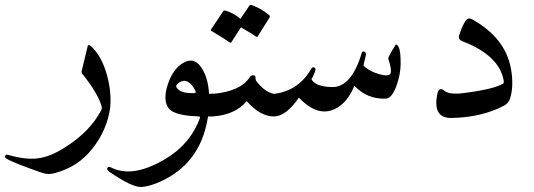

<svg xmlns="http://www.w3.org/2000/svg" viewBox="-103 -464 2129 765"><path d="M246 -279Q247 -283 249 -284Q254 -286 264 -276Q303 -236 322 -169Q342 -100 336 -35Q324 53 266 127Q208 202 114 226Q90 233 66 225Q8 205 -28.5 190.5Q-65 176 -79 167Q-83 164 -83 161Q-83 157 -80 154Q-77 151 -71 153Q-36 163 -7 166.5Q22 170 47 167Q72 164 100.5 152.5Q129 141 161 120Q256 59 300 -24Q304 -30 302 -40Q287 -93 224 -171Q221 -176 222 -179Z M724 11Q693 189 535 260Q515 269 496 274.5Q477 280 460 281Q424 283 332 220Q321 212 325 205Q329 198 339 203Q422 246 548 174Q655 113 694 5Q694 1 691 0Q617 -2 584 -20Q549 -40 558 -98Q559 -105 561 -112.5Q563 -120 566 -129Q587 -191 628 -214Q669 -237 697 -198Q726 -158 730 -90Q734 -90 737.5 -90.5Q741 -91 745 -91Q760 -91 763 -68Q766 -46 760 -23Q754 0 745 0H726Q726 3 724 11ZM676 -101Q656 -143 628 -142Q611 -139 601 -126Q596 -120 603 -112Q619 -91 672 -93Q678 -93 676 -101Z M988 -90Q1006 -85 1007 -79Q1009 -71 1007 -55Q1000 0 988 0Q934 0 880 -61Q834 -6 744 0Q734 0 731 -15L723 -57Q720 -66 727 -78Q733 -88 744 -90Q854 -99 892 -156Q897 -164 906 -164Q915 -164 915 -155Q915 -147 917 -143Q950 -98 988 -90ZM891 -442Q893 -445 899 -444Q919 -437 936.5 -427Q954 -417 970 -403Q974 -399 971 -394L923 -318Q921 -315 914 -320Q911 -323 897 -331.5Q883 -340 857 -355L819 -296Q816 -291 809 -297Q805 -300 788 -311Q771 -322 739 -341Q735 -344 738 -347L787 -420Q789 -423 795 -422Q812 -417 827 -408.5Q842 -400 855 -389Z M1473 -285Q1477 -290 1484 -279Q1492 -267 1493 -229Q1495 -189 1486 -153Q1465 -72 1434 -71Q1361 -68 1309 -122Q1275 -40 1213 -23Q1152 -7 1088 -75Q1036 0 988 0Q978 0 970 -44Q963 -87 988 -90Q1086 -101 1138 -191Q1141 -196 1145 -196Q1150 -196 1153 -192Q1158 -185 1138 -148Q1154 -119 1219 -117Q1297 -115 1338 -252Q1340 -259 1344 -259Q1350 -259 1353 -255Q1356 -250 1355 -245L1345 -203Q1366 -181 1406 -169Q1447 -157 1453 -172Q1459 -186 1444 -230Q1442 -236 1473 -285Z M1726 -322Q1734 -347 1741.5 -362.5Q1749 -378 1755 -385Q1764 -395 1778 -387Q1910 -314 1933 -190Q1939 -156 1938 -125Q1937 -94 1928 -68Q1922 -53 1907 -44Q1860 -19 1807 -7Q1754 5 1697 6Q1617 8 1641 -96Q1644 -107 1653 -109Q1660 -109 1668 -102Q1688 -86 1743 -93Q1863 -108 1902 -131Q1905 -133 1904 -143Q1886 -243 1741 -299Q1721 -307 1726 -322Z"/></svg>

Font: Amiri
Style: Regular
Weight: 400
Designer: Khaled Hosny
Version: Version 0.114